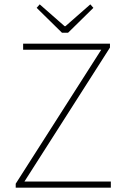

<svg xmlns="http://www.w3.org/2000/svg" viewBox="-20 -860 578 880"><path d="M52 0H488V-28H92L484 -642V-660H86V-632H444L52 -18ZM264 -710H292L408 -824L394 -840L280 -740H276L162 -840L148 -824Z"/></svg>

Font: Source Sans Pro ExtraLight
Style: Regular
Weight: 200
Designer: Paul D. Hunt
Foundry: Adobe Systems Incorporated
Version: Version 3.006;hotconv 1.0.111;makeotfexe 2.5.65597